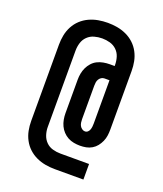

<svg xmlns="http://www.w3.org/2000/svg" viewBox="-157 -879 914 1078"><g transform="rotate(20 300.0 -340.0)"><path d="M300 97Q271 97 243 92Q215 87 189 75Q163 63 142 43.5Q121 24 107.5 -1.5Q94 -27 88.5 -55Q83 -83 83 -112V-568Q83 -597 88.5 -625Q94 -653 107.5 -678.5Q121 -704 142 -723.5Q163 -743 189 -755Q215 -767 243 -772Q271 -777 300 -777Q329 -777 357 -772Q385 -767 411 -755Q437 -743 458 -723.5Q479 -704 492.5 -678.5Q506 -653 511.5 -625Q517 -597 517 -568V-219Q517 -200 514.5 -182Q512 -164 504.5 -147Q497 -130 485.5 -115.5Q474 -101 458 -91.5Q442 -82 424 -78.5Q406 -75 387 -75Q369 -75 350 -78.5Q331 -82 314.5 -91Q298 -100 285 -114Q272 -128 264 -145Q256 -162 252.5 -181Q249 -200 249 -219V-419Q249 -438 252.5 -456.5Q256 -475 264 -492Q272 -509 285 -523.5Q298 -538 315 -546.5Q332 -555 351 -558.5Q370 -562 388 -562H418V-568Q418 -592 411 -615Q404 -638 387 -654.5Q370 -671 347 -677.5Q324 -684 300 -684Q276 -684 253 -677.5Q230 -671 213 -654.5Q196 -638 189 -615Q182 -592 182 -568V-112Q182 -88 189.5 -65Q197 -42 213.5 -25.5Q230 -9 253 -2.5Q276 4 300 4H471V97ZM386 -160Q396 -160 403 -166.5Q410 -173 413 -182Q416 -191 417 -200Q418 -209 418 -219V-477H388Q378 -477 369.5 -471.5Q361 -466 356 -457.5Q351 -449 349.5 -439Q348 -429 348 -419V-219Q348 -209 349.5 -199Q351 -189 355.5 -180.5Q360 -172 368.5 -166Q377 -160 386 -160Z"/></g></svg>

Font: Iosevka Custom SmBdEx
Style: Regular
Weight: 600
Width: 7
Monospace: yes
Designer: Belleve Invis
Foundry: Belleve Invis
Version: Version 11.2.4; ttfautohint (v1.8.4)